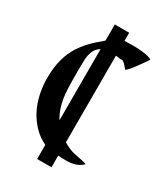

<svg xmlns="http://www.w3.org/2000/svg" viewBox="-151 -600 622 718"><g transform="rotate(30 160.0 -241.5)"><path d="M190 -497Q201 -497 218 -497.5Q235 -498 252.5 -497Q270 -496 286 -493Q302 -490 310 -484Q307 -479 298 -466.5Q289 -454 279 -440Q269 -426 259.5 -415.5Q250 -405 247 -405Q244 -408 240 -413Q236 -418 231.5 -422.5Q227 -427 222.5 -429.5Q218 -432 212 -430Q202 -432 192 -433Q182 -434 172 -434Q143 -434 127.5 -424.5Q112 -415 105 -398.5Q98 -382 97 -360Q96 -338 96 -312Q96 -271 97.5 -232.5Q99 -194 109.5 -160.5Q120 -127 142.5 -99Q165 -71 207 -50Q229 -39 251 -35.5Q273 -32 296 -25Q282 -11 264.5 -5.5Q247 0 227 0Q220 0 206.5 -0.5Q193 -1 178.5 -2.5Q164 -4 151.5 -5.5Q139 -7 133 -10Q100 -25 77 -49Q54 -73 39 -102.5Q24 -132 17 -165.5Q10 -199 10 -232Q10 -279 20 -315Q30 -351 49.5 -380Q69 -409 97.5 -435Q126 -461 163 -489Q174 -497 190 -497ZM129 -532H191V49H129Z"/></g></svg>

Font: Augsburger Schrift CAT
Style: Regular
Weight: 400
Designer: Peter Wiegel nach Roos&Junge Offenbach
Foundry: CAT-Fonts, Peter Wiegel
Version: Version 1.000